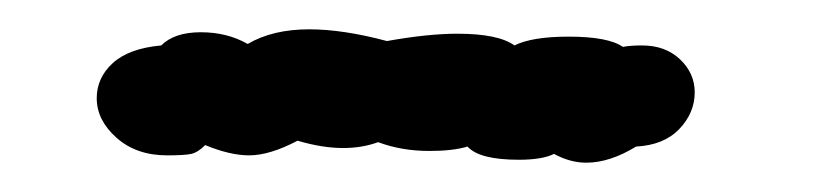

<svg xmlns="http://www.w3.org/2000/svg" viewBox="-20 -742 561 131"><path d="M94 -636Q73 -636 59.5 -648Q46 -660 46 -675Q46 -689 57 -699Q68 -709 90 -711Q99 -720 117 -720Q135 -720 149 -712Q166 -722 191 -722Q214 -722 244 -714Q272 -719 292 -719Q320 -719 331 -711Q343 -717 368 -717Q395 -717 405 -710Q410 -711 418 -711Q434 -711 444 -701.5Q454 -692 454 -679Q454 -665 443.5 -654Q433 -643 414 -642Q396 -631 380 -631Q369 -631 358 -637Q350 -633 334 -633Q307 -633 299 -642Q289 -639 273 -639Q254 -639 238 -645Q227 -641 214 -641Q200 -641 183 -646Q164 -636 150 -636Q137 -636 120 -643Q115 -638 110.5 -637Q106 -636 94 -636Z"/></svg>

Font: Pangolin
Style: Regular
Weight: 400
Designer: Kevin Burke
Foundry: Google, Inc.
Version: Version 1.101